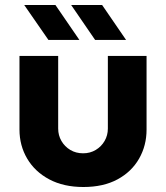

<svg xmlns="http://www.w3.org/2000/svg" viewBox="-20 -737 665 769"><path d="M314 12Q235 12 177.5 -18.5Q120 -49 89 -101.5Q58 -154 58 -218V-513H213V-222Q213 -195 226 -172.5Q239 -150 261.5 -136.5Q284 -123 313 -123Q341 -123 363.5 -136.5Q386 -150 399 -172.5Q412 -195 412 -222V-513H567V-218Q567 -154 537 -101.5Q507 -49 450.5 -18.5Q394 12 314 12ZM361 -577 265 -717H389L485 -577ZM174 -577 77 -717H202L298 -577Z"/></svg>

Font: MuseoModerno Thin
Style: Bold
Weight: 700
Version: Version 1.003